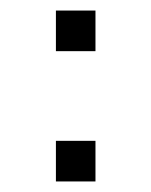

<svg xmlns="http://www.w3.org/2000/svg" viewBox="-20 -344 287 364"><path d="M86 -324H161V-247H86ZM86 -77H161V0H86Z"/></svg>

Font: Noto Sans Syriac Eastern Light
Style: Regular
Weight: 300
Designer: Patrick Giasson and the Monotype Design Team
Foundry: Monotype Imaging Inc.
Version: Version 3.001